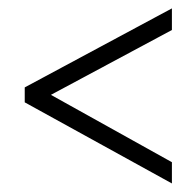

<svg xmlns="http://www.w3.org/2000/svg" viewBox="-20 -508 461 451"><path d="M38.1 -267.6V-302.7L383.8 -488.3V-437.5L99.6 -285.2L383.8 -127V-77.1Z"/></svg>

Font: Post No Bills Colombo
Style: Regular
Weight: 500
Designer: Kosala Senevirathne, Siva Puranthara, Lasantha Premarathna, Tharique Azeez
Foundry: Mooniak
Version: Version 1.220 ; ttfautohint (v1.5)